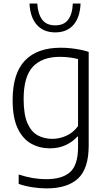

<svg xmlns="http://www.w3.org/2000/svg" viewBox="-20 -814 592 1064"><path d="M237.5 230Q202 230 160.2 223.8Q118.5 217.5 83.5 205V153Q125 166.5 162.8 172.8Q200.5 179 235.5 179Q325.5 179 369 139.2Q412.5 99.5 412.5 0.5V-57H408.5Q384 -29 345.2 -10.5Q306.5 8 256 8Q200 8 153.2 -17.8Q106.5 -43.5 78.2 -102.2Q50 -161 50 -259.5Q50 -407 118 -478.2Q186 -549.5 316 -549.5Q342.5 -549.5 369.8 -546.8Q397 -544 423 -539Q449 -534 471.5 -526.5V-7.5Q471.5 120 412.8 175Q354 230 237.5 230ZM270 -44.5Q310 -44.5 348.2 -62Q386.5 -79.5 412.5 -115.5V-486.5Q393 -492 366.5 -495.5Q340 -499 311.5 -499Q213.5 -499 162.2 -444.2Q111 -389.5 111 -265.5Q111 -179.5 132 -131.5Q153 -83.5 189 -64Q225 -44.5 270 -44.5ZM286 -634.5Q221 -634.5 184 -676.5Q147 -718.5 143.5 -794.5H186.5Q190.5 -735.5 214.2 -704.5Q238 -673.5 286 -673.5Q334 -673.5 357.5 -704.5Q381 -735.5 383.5 -794.5H426.5Q423.5 -718 387.2 -676.2Q351 -634.5 286 -634.5Z"/></svg>

Font: Encode Sans Condensed Thin Light
Style: Regular
Weight: 300
Version: Version 3.002